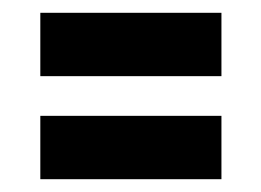

<svg xmlns="http://www.w3.org/2000/svg" viewBox="-20 -453 408 300"><path d="M43 -334V-433H326V-334ZM43 -173V-272H326V-173Z"/></svg>

Font: Bricolage Grotesque Condensed SemiBold
Style: Regular
Weight: 600
Width: 3
Designer: Mathieu Triay
Foundry: Atelier Triay
Version: Version 1.000;gftools[0.9.30]